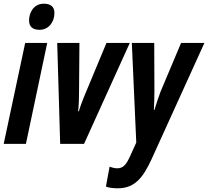

<svg xmlns="http://www.w3.org/2000/svg" viewBox="-26 -777 1124 1037"><path d="M188 -616C236 -616 268 -657 268 -707C268 -741 247 -757 211 -757C156 -757 131 -709 131 -667C131 -633 150 -616 188 -616ZM-6 0H114L229 -545H110Z M299 0H428L675 -545H549L427 -252C418 -228 407 -202 400 -176H396C400 -208 401 -256 401 -289L403 -545H283Z M611 240C706 240 750 175 793 82L1078 -545H952L842 -284C833 -261 819 -220 808 -183H805C807 -218 808 -254 808 -288L807 -545H686L710 -7L676 68C657 109 641 132 608 132C595 132 581 129 566 123L546 231C563 237 584 240 611 240Z"/></svg>

Font: Noto Sans ExtraCondensed
Style: Bold Italic
Weight: 700
Width: 2
Italic angle: -12°
Designer: Monotype Design Team
Foundry: Monotype Imaging Inc.
Version: Version 2.013